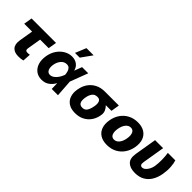

<svg xmlns="http://www.w3.org/2000/svg" viewBox="147 -1809 2839 2839"><g transform="rotate(45 1567.0 -389.5)"><path d="M593.8 -526.3 571.7 -394.5H393.1L356.9 -176.5Q348.7 -124.3 392.8 -124.3Q410.5 -124.3 420.5 -125.4Q430.4 -126.4 443.9 -128.6L436.1 -1.4Q413 4.6 391.5 7.3Q370 9.9 339.5 9.9Q254.3 9.9 214 -36.9Q173.7 -83.8 188.9 -176.1L225.1 -394.5H60.4L82.4 -526.3Z M824.6 11.4Q753.9 11 704.5 -26.5Q655.2 -63.9 634.2 -130.1Q613.3 -196.4 627.5 -282Q641 -362.9 682.2 -423.8Q723.4 -484.7 781.8 -518.6Q840.2 -552.6 904.5 -552.6Q971.2 -552.6 1015.8 -518.1Q1060.4 -483.7 1072.4 -427.9H1074.6L1119 -545.5H1248.2L1144.5 -271.3L1142.4 -266.3L1160.9 0H1030.2L1027 -114.7L1024.1 -114.3Q995 -59.7 945.1 -24Q895.2 11.7 824.6 11.4ZM1022 -288.7Q1019.5 -321.7 1010.7 -351Q1001.8 -380.3 982.6 -398.6Q963.4 -416.9 930 -416.9Q876.8 -416.9 840.2 -374.1Q803.6 -331.3 792.6 -265.6Q783 -204.9 802 -166.2Q821 -127.5 862.2 -127.5Q897.7 -127.5 928.6 -150.6Q959.5 -173.7 982.6 -208.1Q1005.7 -242.5 1017.4 -276.3ZM896.3 -620 966.6 -789.8H1116.8L995.4 -620Z M1303.6 -258.5 1306.5 -269.9Q1318.9 -343.8 1358.8 -402.2Q1398.8 -460.6 1463.2 -494.5Q1527.7 -528.4 1613.3 -528.4H1905.2L1883.5 -395.6H1764.9Q1794.4 -368.3 1811.3 -329.9Q1828.1 -291.5 1820.7 -248.6L1819.2 -238.6Q1807.5 -166.9 1768.8 -110.6Q1730.1 -54.3 1668.1 -22.2Q1606.2 9.9 1525.2 9.9Q1439.6 9.9 1386.2 -25.2Q1332.7 -60.4 1312 -121.3Q1291.2 -182.2 1303.6 -258.5ZM1473.7 -269.9 1470.9 -258.5Q1464.8 -220.5 1468.6 -189.8Q1472.3 -159.1 1490.8 -141Q1509.2 -122.9 1547.2 -122.9Q1596.9 -122.9 1621.3 -162.3Q1645.6 -201.7 1654.8 -258.5L1657.7 -269.9Q1663.4 -304 1660.3 -332.6Q1657.3 -361.2 1641.3 -378.4Q1625.4 -395.6 1591.3 -395.6Q1536.9 -395.6 1509.6 -358.3Q1482.2 -321 1473.7 -269.9Z M2190.3 10.3Q2104.4 10.3 2048.3 -25.2Q1992.2 -60.7 1969.6 -124.3Q1947.1 -187.9 1960.9 -272Q1974.8 -355.8 2018.1 -419Q2061.4 -482.2 2128.9 -517.4Q2196.4 -552.6 2282 -552.6Q2367.9 -552.6 2423.8 -517Q2479.8 -481.5 2502.5 -418Q2525.2 -354.4 2511.4 -269.9Q2497.5 -186.4 2454 -123.2Q2410.5 -60 2343.2 -24.9Q2275.9 10.3 2190.3 10.3ZM2209.9 -120.7Q2257.8 -120.7 2290.8 -162.8Q2323.9 -204.9 2334.9 -273.4Q2345.9 -340.6 2327.6 -382.3Q2309.3 -424 2262.4 -424Q2214.5 -424 2181.5 -381.6Q2148.4 -339.1 2137.4 -271Q2126.4 -203.5 2144.5 -162.1Q2162.6 -120.7 2209.9 -120.7Z M2646 -545.5H2813.9L2756.4 -198.9Q2748.9 -154.8 2760.7 -138.7Q2772.4 -122.5 2791.9 -122.5Q2823.2 -122.5 2848.9 -145.8Q2874.6 -169 2892 -204.7Q2909.4 -240.4 2915.1 -277Q2924.4 -343.8 2923.3 -414.2Q2922.2 -484.7 2912.6 -545.5H3068.9Q3084.5 -500.7 3089.3 -428.8Q3094.1 -356.9 3080.6 -277Q3067.1 -194.6 3029.8 -129.6Q2992.5 -64.6 2929.5 -27.3Q2866.5 9.9 2775.2 9.9Q2674.7 9.9 2622.5 -40.7Q2570.3 -91.3 2588.4 -200.3Z"/></g></svg>

Font: Inter UI Extra Bold
Style: Italic
Weight: 800
Italic angle: 9.39999°
Designer: Rasmus Andersson
Foundry: rsms
Version: 3.2;8d6f07862